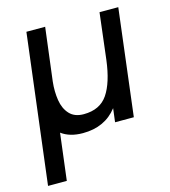

<svg xmlns="http://www.w3.org/2000/svg" viewBox="-106 -585 771 870"><g transform="rotate(-15 280.0 -150.0)"><path d="M155 -251Q150 -205 156.5 -164Q163 -123 186.5 -97.5Q210 -72 253 -72Q329 -72 365.5 -125.5Q402 -179 415 -283L441 -500H529L468 0H380L388 -64Q331 10 227 10Q166 10 127 -19L100 200H12L98 -500H186Z"/></g></svg>

Font: Haskoy Medium
Style: Italic
Weight: 500
Designer: Ertekin Erdin
Foundry: Ertekin Erdin
Version: Version 2.000; ttfautohint (v1.8.4.7-5d5b)